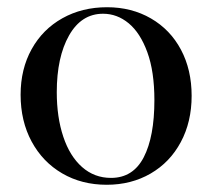

<svg xmlns="http://www.w3.org/2000/svg" viewBox="-20 -498 587 531"><path d="M37 -236Q37 -307 67.5 -362Q98 -417 152.5 -447.5Q207 -478 276 -478Q344 -478 397.5 -447Q451 -416 480.5 -360.5Q510 -305 510 -233Q510 -161 480 -105Q450 -49 396.5 -18Q343 13 275 13Q206 13 152 -18.5Q98 -50 67.5 -106.5Q37 -163 37 -236ZM407 -221Q407 -300 387.5 -353.5Q368 -407 336 -433.5Q304 -460 265 -460Q205 -460 171 -400Q137 -340 137 -243Q137 -174 155 -120Q173 -66 207 -36Q241 -6 287 -6Q348 -6 377.5 -63Q407 -120 407 -221Z"/></svg>

Font: Cormorant SC SemiBold
Style: Regular
Weight: 600
Designer: Christian Thalmann (Catharsis Fonts)
Version: Version 3.000